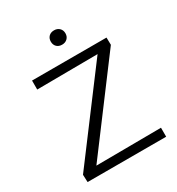

<svg xmlns="http://www.w3.org/2000/svg" viewBox="-197 -967 1008 1092"><g transform="rotate(-30 307.0 -421.5)"><path d="M55 -49 470 -602 72 -599V-658H561L562 -610L147 -56L573 -59V0H57ZM275 -796Q275 -817 288 -830Q301 -843 323 -843Q344 -843 357.5 -830Q371 -817 371 -796Q371 -775 357.5 -762Q344 -749 323 -749Q301 -749 288 -762Q275 -775 275 -796Z"/></g></svg>

Font: LXGW Bright TC
Style: Regular
Weight: 400
Designer: Christian Thalmann (Catharsis Fonts)
Foundry: LXGW / Christian Thalmann (Catharsis Fonts) / Fontworks Inc.
Version: Version 5.501